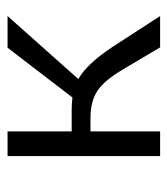

<svg xmlns="http://www.w3.org/2000/svg" viewBox="13 -468 454 521"><g transform="rotate(-90 240.5 -207.0)"><path d="M287 -222Q328 -199 375 -128L458 0H373L313 -101Q283 -152 254.5 -170.5Q226 -189 181 -189H145V0H78V-414H145V-240H203Q217 -240 237 -238L372 -414H458Z"/></g></svg>

Font: EauTest
Style: Italic
Weight: 400
Italic angle: -12°
Designer: Christian Thalmann (Catharsis Fonts)
Version: Version 0.001;PS 000.001;hotconv 1.0.88;makeotf.lib2.5.64775